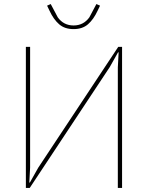

<svg xmlns="http://www.w3.org/2000/svg" viewBox="-20 -930 732 950"><path d="M225 -877 213 -902 231 -910 266 -844Q295 -804 344 -804Q393 -804 422 -844L457 -910L475 -902L463 -877Q443 -834 415.5 -810Q388 -786 344 -786Q300 -786 272.5 -810Q245 -834 225 -877ZM108 0V-698H129V-101L125 -27H128L169 -100L565 -698H584V0H563V-597L567 -671H564L523 -598L127 0Z"/></svg>

Font: IBM Plex Sans Thin
Style: Regular
Weight: 100
Designer: Mike Abbink, Paul van der Laan, Pieter van Rosmalen
Foundry: Bold Monday
Version: Version 3.0